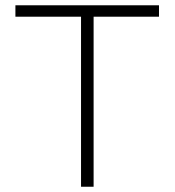

<svg xmlns="http://www.w3.org/2000/svg" viewBox="-20 -710 664 730"><path d="M288.1 0V-646.5H38.6V-689.9H584.5V-646.5H335.9V0Z"/></svg>

Font: HK Grotesk Light Legacy
Style: Regular
Weight: 300
Designer: Alfredo Marco Pradil
Foundry: Hanken Design Co.
Version: Version 2.022;PS 002.022;hotconv 1.0.88;makeotf.lib2.5.64775